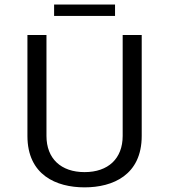

<svg xmlns="http://www.w3.org/2000/svg" viewBox="-20 -803 740 840"><path d="M216.7 -783.3V-733.3H483.3V-783.3ZM100 -650V-208.3C100 -37.5 225.8 16.7 350 16.7C474.2 16.7 600 -37.5 600 -208.3V-650H516.7V-208.3C516.7 -109.2 453.3 -50 350 -50C246.7 -50 183.3 -109.2 183.3 -208.3V-650Z"/></svg>

Font: BoonHome
Style: Book
Weight: 400
Designer: Sungsit Sawaiwan
Foundry: Sungsit Sawaiwan
Version: Version 0.2